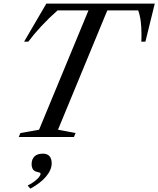

<svg xmlns="http://www.w3.org/2000/svg" viewBox="-20 -782 904 1096"><path d="M87 0 96.5 -22.5 203 -41.5 485 -722.5H308.5Q260 -680 216.5 -633.2Q173 -586.5 141.5 -544H117.5L244.5 -761.5H863.5L810 -544H786.5Q787.5 -555 787.5 -566.2Q787.5 -577.5 787.5 -588.5Q787.5 -622.5 783.8 -656.5Q780 -690.5 769 -722.5H592.5L311 -41.5L411.5 -22.5L402 0ZM153 295 138 277Q158.5 267 175.2 254.5Q192 242 201.8 230Q211.5 218 211.5 210.5Q211.5 205 207.5 203.5Q203.5 202 189 198.5Q160.5 191.5 160.5 154.5Q160.5 127.5 176.5 111.2Q192.5 95 225.5 95Q249.5 95 262.2 109.2Q275 123.5 275 150Q275 187.5 243.2 225.5Q211.5 263.5 153 295Z"/></svg>

Font: Libre Caslon Text
Style: Italic
Weight: 400
Italic angle: -22.583°
Designer: Pablo Impallari, Rodrigo Fuenzalida, Katja Schimmel
Foundry: Pablo Impallari, Rodrigo Fuenzalida
Version: Version 2.000